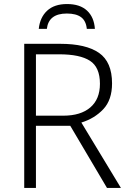

<svg xmlns="http://www.w3.org/2000/svg" viewBox="-20 -931 640 951"><path d="M278 -714Q406 -714 470.5 -669Q535 -624 535 -518Q535 -436 491.5 -390Q448 -344 383 -324L579 0H510L328 -308H158V0H100V-714ZM273 -662H158V-358H293Q380 -358 427.5 -399Q475 -440 475 -516Q475 -598 425.5 -630Q376 -662 273 -662ZM312 -911Q376 -911 411 -878.5Q446 -846 450 -788H410Q406 -828 381.5 -846Q357 -864 311 -864Q221 -864 212 -788H172Q178 -845 213.5 -878Q249 -911 312 -911Z"/></svg>

Font: BC Sans Light
Style: Regular
Weight: 300
Designer: Monotype Design Team
Foundry: Monotype Imaging Inc.
Version: Version 2.000;GOOG;noto-source:20170915:90ef993387c0